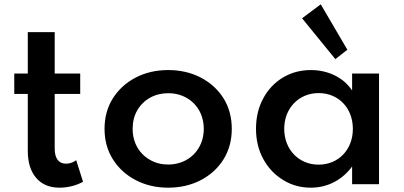

<svg xmlns="http://www.w3.org/2000/svg" viewBox="-20 -852 1870 888"><path d="M255.5 16C293 16 334 6 364 -11.5L332.5 -111C318 -100.5 302.5 -95 285 -95C251.5 -95 233 -119.5 233 -164V-417.5H351V-512H233V-703.5H108.5V-512H46V-417.5H108.5V-155.5C108.5 -101 121.5 -59 147.5 -29C173 1 209 16 255.5 16Z M758 16C813.5 16 863.5 4.5 908 -18.5C952.5 -41.5 987.5 -73.5 1013.5 -114.5C1039 -155.5 1052 -202.5 1052 -256C1052 -309.5 1039 -357 1013.5 -398C987.5 -438.5 952.5 -470.5 908 -493.5C863.5 -516.5 813.5 -528 758 -528C702.5 -528 652.5 -516.5 608 -493.5C563.5 -470.5 528.5 -438.5 502.5 -398C476.5 -357 463.5 -309.5 463.5 -256C463.5 -202.5 476.5 -155.5 502.5 -114.5C528.5 -73.5 564 -41.5 608.5 -18.5C653 4.5 702.5 16 758 16ZM758 -91C727 -91 699 -98 674 -112.5C624 -140.5 593.5 -192 593.5 -256C593.5 -288.5 600.5 -317 615 -342C643.5 -391.5 696 -421 758 -421C852 -421 922.5 -353 922.5 -256C922.5 -160 852 -91 758 -91Z M1586.5 -622 1463.5 -832 1377 -767.5 1531 -578.5ZM1418 16C1495.5 16 1563 -20 1608.5 -82V0H1733V-512H1608.5V-433.5C1589 -463 1562 -486.5 1528.5 -503C1495 -519.5 1458 -528 1418 -528C1369 -528 1325.5 -516 1287 -492.5C1248.5 -469 1218.5 -436.5 1197 -396C1175 -355 1164 -308.5 1164 -256.5C1164 -204 1175.5 -157 1198 -116C1220.5 -75 1251 -43 1289.5 -19.5C1328 4.5 1370.5 16 1418 16ZM1453.5 -90.5C1362 -90.5 1294.5 -160.5 1294.5 -256C1294.5 -351.5 1362 -421.5 1453.5 -421.5C1545.5 -421.5 1612 -352.5 1612 -256C1612 -160 1545.5 -90.5 1453.5 -90.5Z"/></svg>

Font: Spartan SemiBold
Style: Regular
Weight: 600
Designer: Matt Bailey, Mirko Velimirovic
Foundry: Matt Bailey
Version: Version 1.003